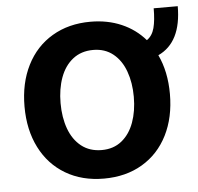

<svg xmlns="http://www.w3.org/2000/svg" viewBox="-46 -611 690 668"><g transform="rotate(-5 299.5 -276.5)"><path d="M516.6 -400.4Q544.9 -340.8 544.9 -262.7Q544.9 -181.2 513.7 -119.1Q482.4 -57.1 425 -23.2Q367.7 10.7 291 10.7Q214.8 10.7 157.2 -23.4Q99.6 -57.6 68.4 -119.4Q37.1 -181.2 37.1 -262.7Q37.1 -344.7 68.4 -406.7Q99.6 -468.8 157.2 -502.9Q214.8 -537.1 291 -537.1Q350.6 -537.1 399.2 -516.1Q447.8 -495.1 481.4 -456.1Q500.5 -469.2 507.6 -495.8Q514.6 -522.5 514.6 -564.5H598.6Q598.6 -438.5 516.6 -400.4ZM418.9 -263.7Q418.9 -313 404.5 -352.8Q390.1 -392.6 361.6 -415.5Q333 -438.5 292 -438.5Q250 -438.5 220.9 -415.5Q191.9 -392.6 177.5 -353Q163.1 -313.5 163.1 -263.7Q163.1 -213.9 177.5 -174.3Q191.9 -134.8 220.9 -111.8Q250 -88.9 292 -88.9Q333 -88.9 361.6 -111.8Q390.1 -134.8 404.5 -174.3Q418.9 -213.9 418.9 -263.7Z"/></g></svg>

Font: Pretendard Std SemiBold
Style: Regular
Weight: 600
Designer: Base glyphs from Inter by Rasmus Andersson; Hangeul glyphs from Noto Sans CJK(Source Han Sans) by Jang Soo-young and Kan
Foundry: Kil Hyung-jin
Version: Version 1.309